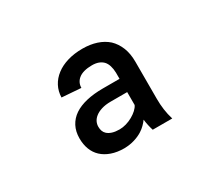

<svg xmlns="http://www.w3.org/2000/svg" viewBox="-83 -873 766 686"><g transform="rotate(-30 300.0 -529.5)"><path d="M380.9 -344.2H461.4Q454.6 -366.2 451.7 -387.7Q448.7 -409.2 448.7 -432.6V-585.9Q448.7 -619.1 438.5 -644.5Q428.2 -669.9 410.2 -687Q391.6 -703.6 365.5 -712.2Q339.4 -720.7 307.6 -720.7Q273.9 -720.7 246.1 -712.4Q218.3 -704.1 198.7 -689Q178.7 -673.8 167.7 -652.8Q156.7 -631.8 156.2 -606.9L234.9 -601.1Q234.9 -612.3 239.3 -621.3Q243.7 -630.4 251.5 -636.7Q260.7 -644.5 275.1 -648.4Q289.6 -652.3 307.6 -652.3Q322.8 -652.3 334 -648.2Q345.2 -644 353 -636.2Q360.8 -627.9 364.7 -615.2Q368.7 -602.5 369.1 -586.4V-561H300.3Q262.7 -561 232.7 -554Q202.6 -546.9 182.1 -533.2Q161.1 -519 149.9 -497.6Q138.7 -476.1 138.7 -448.2Q138.7 -422.9 146.5 -402.6Q154.3 -382.3 169.4 -368.2Q185.1 -353.5 208 -345.5Q231 -337.4 260.3 -337.4Q283.7 -337.9 302.7 -343.8Q321.8 -349.6 336.4 -358.9Q347.2 -365.7 355.7 -374.3Q364.3 -382.8 370.6 -391.6Q372.1 -378.9 374.8 -366.9Q377.4 -355 380.9 -344.2ZM279.3 -404.3Q262.2 -404.3 249.8 -408.2Q237.3 -412.1 229.5 -419.4Q223.6 -424.8 220.7 -432.6Q217.8 -440.4 217.8 -450.2Q217.8 -460.9 222.2 -470.2Q226.6 -479.5 235.4 -486.8Q245.6 -495.6 262.5 -501Q279.3 -506.3 300.8 -506.3H369.1V-453.1Q365.2 -444.3 355.7 -435.5Q346.2 -426.8 334 -419.9Q321.3 -412.6 306.9 -408.4Q292.5 -404.3 279.3 -404.3Z"/></g></svg>

Font: RobotoMono Nerd Font
Style: Regular
Weight: 400
Monospace: yes
Designer: Google
Version: Version 3.000;Nerd Fonts 3.2.1